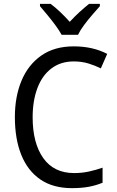

<svg xmlns="http://www.w3.org/2000/svg" viewBox="-20 -964 604 994"><path d="M362 -646Q294 -646 246 -609.5Q198 -573 173.5 -507.5Q149 -442 149 -357Q149 -223 204 -145.5Q259 -68 364 -68Q404 -68 440.5 -76Q477 -84 511 -96V-18Q477 -4 439.5 3Q402 10 352 10Q255 10 189.5 -34.5Q124 -79 90.5 -161.5Q57 -244 57 -358Q57 -464 91.5 -546.5Q126 -629 194 -676.5Q262 -724 362 -724Q460 -724 535 -685L502 -610Q472 -625 437.5 -635.5Q403 -646 362 -646ZM299 -784Q287 -806 267.5 -832.5Q248 -859 226.5 -885Q205 -911 187 -932V-944H242Q265 -927 291 -902.5Q317 -878 341 -851Q367 -879 391 -901Q415 -923 441 -944H497V-932Q480 -913 457.5 -887Q435 -861 415 -834Q395 -807 384 -784Z"/></svg>

Font: Noto Sans Gurmukhi SemiCondensed
Style: Regular
Weight: 400
Width: 4
Designer: Jelle Bosma - Monotype Design Team
Foundry: Monotype Imaging Inc.
Version: Version 2.004; ttfautohint (v1.8.4.7-5d5b)